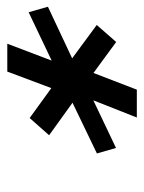

<svg xmlns="http://www.w3.org/2000/svg" viewBox="48 -764 408 545"><g transform="rotate(-90 252.5 -492.0)"><path d="M190.9 -308.1 239.7 -431.6 104.5 -367.2 88.9 -421.4 232.9 -490.7 140.6 -557.1 189.5 -612.3 274.4 -550.8 321.3 -675.8H400.4L352.5 -549.8L489.7 -615.2L505.4 -560.5L358.9 -491.7L453.6 -421.9L405.3 -366.7L317.4 -431.2L270 -308.1Z"/></g></svg>

Font: Elstob Grade
Style: Italic
Weight: 400
Italic angle: -20°
Designer: Peter S. Baker
Version: Version 1.015